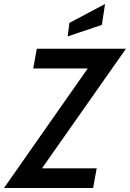

<svg xmlns="http://www.w3.org/2000/svg" viewBox="-60 -945 653 965"><path d="M381 -601H107L125 -700H573L151 -99H426L408 0H-40ZM289 -830 468 -925 452 -820 280 -762Z"/></svg>

Font: Cabin Medium
Style: Italic
Weight: 500
Italic angle: -7°
Designer: Pablo Impallari
Foundry: Pablo Impallari. http://www.impallari.com Igino Marini. http://www.ikern.com
Version: Version 2.200